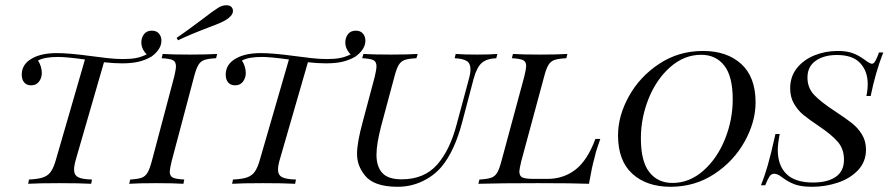

<svg xmlns="http://www.w3.org/2000/svg" viewBox="-20 -694 3361 725"><path d="M589.5 -540.3Q589.5 -508.1 552.4 -480.6Q529 -466.9 503.2 -460.9Q477.4 -454.8 441.1 -454.8Q410.5 -454.8 372.6 -458.9L266.9 -93.5Q259.7 -69.4 259.7 -53.2Q259.7 -33.1 275 -25Q290.3 -16.9 327.4 -16.1L324.2 0Q282.3 -2.4 204 -2.4Q125 -2.4 86.3 0L89.5 -16.1Q124.2 -17.7 142.7 -24.2Q161.3 -30.6 172.2 -46Q183.1 -61.3 191.9 -93.5L300.8 -469.4Q229.8 -479 199.2 -479Q147.6 -479 123.4 -465.3Q129.8 -456.5 133.9 -443.5Q137.9 -430.6 137.9 -418.5Q137.9 -400 127.4 -385.9Q116.9 -371.8 97.6 -371.8Q80.6 -371.8 71.4 -382.7Q62.1 -393.5 62.1 -412.1Q62.1 -453.2 104 -475Q138.7 -493.5 195.2 -493.5Q241.1 -493.5 323.4 -482.3Q353.2 -478.2 385.1 -474.6Q416.9 -471 444.4 -471Q474.2 -471 494.4 -475Q514.5 -479 533.9 -488.7Q513.7 -508.9 513.7 -533.9Q513.7 -551.6 523.8 -564.9Q533.9 -578.2 553.2 -578.2Q571 -578.2 580.2 -567.3Q589.5 -556.5 589.5 -540.3Z M621 -46Q621 -29 632.7 -23.4Q644.4 -17.7 675.8 -16.1L672.6 0Q635.5 -2.4 570.2 -2.4Q503.2 -2.4 467.7 0L471.8 -16.1Q500 -17.7 514.1 -22.6Q528.2 -27.4 536.7 -41.5Q545.2 -55.6 553.2 -85.5L637.9 -404.8Q644.4 -432.3 644.4 -443.5Q644.4 -461.3 632.7 -466.9Q621 -472.6 590.3 -474.2L594.4 -490.3Q627.4 -487.9 696.8 -487.9Q761.3 -487.9 800 -490.3L796 -474.2Q766.1 -472.6 752 -467.7Q737.9 -462.9 729.4 -449.2Q721 -435.5 712.9 -404.8L628.2 -85.5Q621 -54.8 621 -46ZM746.8 -623.4Q786.3 -654 804.8 -665.3Q819.4 -674.2 835.5 -674.2Q852.4 -674.2 858.1 -661.3Q859.7 -656.5 859.7 -653.2Q859.7 -642.7 851.2 -633.5Q842.7 -624.2 831.5 -617.7Q816.1 -608.9 794 -600.4Q771.8 -591.9 767.7 -590.3Q697.6 -563.7 652.4 -541.9L646.8 -550.8Q680.6 -574.2 709.3 -595.6Q737.9 -616.9 746.8 -623.4Z M1359.7 -540.3Q1359.7 -508.1 1322.6 -480.6Q1299.2 -466.9 1273.4 -460.9Q1247.6 -454.8 1211.3 -454.8Q1180.6 -454.8 1142.7 -458.9L1037.1 -93.5Q1029.8 -69.4 1029.8 -53.2Q1029.8 -33.1 1045.2 -25Q1060.5 -16.9 1097.6 -16.1L1094.4 0Q1052.4 -2.4 974.2 -2.4Q895.2 -2.4 856.5 0L859.7 -16.1Q894.4 -17.7 912.9 -24.2Q931.5 -30.6 942.3 -46Q953.2 -61.3 962.1 -93.5L1071 -469.4Q1000 -479 969.4 -479Q917.7 -479 893.5 -465.3Q900 -456.5 904 -443.5Q908.1 -430.6 908.1 -418.5Q908.1 -400 897.6 -385.9Q887.1 -371.8 867.7 -371.8Q850.8 -371.8 841.5 -382.7Q832.3 -393.5 832.3 -412.1Q832.3 -453.2 874.2 -475Q908.9 -493.5 965.3 -493.5Q1011.3 -493.5 1093.5 -482.3Q1123.4 -478.2 1155.2 -474.6Q1187.1 -471 1214.5 -471Q1244.4 -471 1264.5 -475Q1284.7 -479 1304 -488.7Q1283.9 -508.9 1283.9 -533.9Q1283.9 -551.6 1294 -564.9Q1304 -578.2 1323.4 -578.2Q1341.1 -578.2 1350.4 -567.3Q1359.7 -556.5 1359.7 -540.3Z M1646.8 -63.7Q1616.9 -29 1573.8 -8.9Q1530.6 11.3 1481.5 11.3Q1391.1 11.3 1357.3 -32.3Q1342.7 -50.8 1335.5 -70.2Q1328.2 -89.5 1328.2 -114.5Q1328.2 -154.8 1349.2 -232.3L1395.2 -404.8Q1401.6 -432.3 1401.6 -443.5Q1401.6 -461.3 1389.9 -466.9Q1378.2 -472.6 1347.6 -474.2L1352.4 -490.3Q1384.7 -487.9 1456.5 -487.9Q1518.5 -487.9 1557.3 -490.3L1552.4 -474.2Q1522.6 -472.6 1508.5 -467.7Q1494.4 -462.9 1485.9 -449.2Q1477.4 -435.5 1469.4 -404.8L1419.4 -218.5Q1401.6 -150 1401.6 -109.7Q1401.6 -65.3 1423.4 -41.1Q1445.2 -16.9 1496.8 -16.9Q1581.5 -16.9 1630.2 -71.8Q1679 -126.6 1704.8 -225.8L1750.8 -396.8Q1756.5 -416.9 1756.5 -433.1Q1756.5 -454.8 1742.3 -463.7Q1728.2 -472.6 1696.8 -474.2L1700.8 -490.3Q1729.8 -487.9 1782.3 -487.9Q1831.5 -487.9 1858.1 -490.3L1854 -474.2Q1817.7 -472.6 1799.2 -456.5Q1780.6 -440.3 1768.5 -396.8L1725.8 -234.7Q1696.8 -123.4 1646.8 -63.7Z M2224.2 -95.2Q2215.3 -65.3 2204 0Q2147.6 -2.4 2012.1 -2.4Q1862.9 -2.4 1786.3 0L1790.3 -16.1Q1819.4 -17.7 1833.9 -22.6Q1848.4 -27.4 1856.9 -41.1Q1865.3 -54.8 1873.4 -85.5L1959.7 -404.8Q1966.9 -435.5 1966.9 -444.4Q1966.9 -461.3 1955.2 -466.9Q1943.5 -472.6 1912.9 -474.2L1916.9 -490.3Q1950 -487.9 2019.4 -487.9Q2083.9 -487.9 2122.6 -490.3L2118.5 -474.2Q2088.7 -472.6 2074.2 -467.7Q2059.7 -462.9 2051.2 -449.2Q2042.7 -435.5 2034.7 -404.8L1948.4 -85.5Q1941.1 -54.8 1941.1 -46.8Q1941.1 -29 1952.8 -23.8Q1964.5 -18.5 1996 -18.5H2046.8Q2108.1 -18.5 2153.2 -53.6Q2198.4 -88.7 2228.2 -169.4H2246.8Q2245.2 -163.7 2237.1 -141.1Q2229 -118.5 2224.2 -95.2Z M2313.7 -183.1Q2313.7 -256.5 2354.8 -330.6Q2396 -404.8 2469.4 -453.2Q2542.7 -501.6 2634.7 -501.6Q2725 -501.6 2779 -452.4Q2833.1 -403.2 2833.1 -307.3Q2833.1 -233.9 2791.9 -159.7Q2750.8 -85.5 2677.4 -37.1Q2604 11.3 2512.1 11.3Q2421.8 11.3 2367.7 -37.9Q2313.7 -87.1 2313.7 -183.1ZM2400 -171.8Q2400 -84.7 2431.9 -44Q2463.7 -3.2 2519.4 -3.2Q2583.1 -3.2 2635.5 -49.2Q2687.9 -95.2 2717.3 -168.1Q2746.8 -241.1 2746.8 -318.5Q2746.8 -405.6 2714.9 -446.4Q2683.1 -487.1 2627.4 -487.1Q2563.7 -487.1 2511.3 -441.1Q2458.9 -395.2 2429.4 -322.2Q2400 -249.2 2400 -171.8Z M3267.7 -331.5H3251.6Q3256.5 -354.8 3256.5 -376.6Q3256.5 -425 3228.2 -455.6Q3200 -486.3 3140.3 -486.3Q3091.1 -486.3 3060.1 -464.5Q3029 -442.7 3029 -400.8Q3029 -362.1 3054.8 -335.1Q3080.6 -308.1 3133.9 -273.4Q3174.2 -246.8 3196.8 -229Q3219.4 -211.3 3234.7 -186.3Q3250 -161.3 3250 -129Q3250 -83.1 3219.8 -51.2Q3189.5 -19.4 3142.7 -4Q3096 11.3 3046.8 11.3Q3003.2 11.3 2978.2 1.2Q2953.2 -8.9 2931.5 -25.8Q2916.1 -37.9 2903.2 -37.9Q2892.7 -37.9 2886.3 -28.6Q2879.8 -19.4 2869.4 5.6H2853.2Q2866.1 -25 2878.6 -68.1Q2891.1 -111.3 2908.1 -187.9H2924.2Q2916.9 -150 2916.9 -128.2Q2916.9 -69.4 2949.6 -37.1Q2982.3 -4.8 3050 -4.8Q3104.8 -4.8 3135.9 -26.2Q3166.9 -47.6 3166.9 -91.1Q3166.9 -131.5 3143.5 -158.5Q3120.2 -185.5 3073.4 -216.9Q3033.9 -243.5 3013.3 -260.5Q2992.7 -277.4 2978.2 -302.4Q2963.7 -327.4 2963.7 -360.5Q2963.7 -404.8 2989.1 -436.7Q3014.5 -468.5 3055.6 -485.1Q3096.8 -501.6 3143.5 -501.6Q3176.6 -501.6 3199.2 -493.5Q3221.8 -485.5 3246 -467.7Q3254 -461.3 3261.3 -457.3Q3268.5 -453.2 3272.6 -453.2Q3279 -453.2 3285.1 -463.3Q3291.1 -473.4 3299.2 -496H3315.3Q3286.3 -422.6 3267.7 -331.5Z"/></svg>

Font: Playfair Display SC
Style: Italic
Weight: 400
Italic angle: -14°
Designer: Claus Eggers Sørensen
Foundry: Claus Eggers Sørensen
Version: Version 1.202; ttfautohint (v1.6)